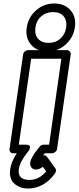

<svg xmlns="http://www.w3.org/2000/svg" viewBox="-20 -862 455 1111"><path d="M35.2 0 113.8 -546.9Q115.2 -557.6 124 -564.7Q132.8 -571.8 142.1 -571.8H367.2Q377.9 -571.8 384.3 -563.7Q390.6 -555.7 389.2 -546.9L310.1 0Q308.6 10.7 299.3 17.8Q290 24.9 280.8 24.9H238.8Q235.8 28.3 231.7 34.4Q227.5 40.5 227.1 41Q228 39.6 230.5 37.6Q232.9 35.6 239.7 36.9Q246.6 38.1 253.9 47.9L299.8 111.8Q309.1 124.5 298.8 140.1Q269 183.1 228.5 206.1Q188 229 144 229Q128.4 229 113.3 225.8Q98.1 222.7 82.8 214.6Q67.4 206.5 56.4 194.1Q45.4 181.6 40.3 161.6Q35.2 141.6 39.1 116.2Q45.4 72.8 77.1 24.9H56.2Q45.4 24.9 39.6 17.1Q33.7 9.3 35.2 0ZM88.9 -24.9H127.9Q141.1 -24.9 147.7 -21Q154.3 -17.1 154.1 -11.2Q153.8 -5.4 151.6 0.5Q149.4 6.3 146.5 10.3L143.1 14.2Q95.2 72.8 88.9 116.2Q80.1 179.2 150.9 179.2Q205.6 179.2 247.1 129.9L228 103Q208 119.1 188 119.1Q171.9 119.1 162.4 107.7Q152.8 96.2 154.8 79.1Q156.7 65.4 166 48.1Q175.3 30.8 183.3 20Q191.4 9.3 210 -14.2Q218.8 -24.9 232.9 -24.9H264.2L335 -522H160.2ZM159.7 -603.5Q125.5 -643.1 134.8 -703.1Q144 -763.2 189 -802.5Q233.9 -841.8 293.9 -841.8Q354 -841.8 388.2 -802.5Q422.4 -763.2 413.1 -703.1Q403.8 -643.1 358.9 -603.5Q314 -564 253.9 -564Q193.8 -564 159.7 -603.5ZM218.8 -767.8Q190.9 -743.7 185.1 -703.1Q179.2 -662.6 200 -638.2Q220.7 -613.8 261.2 -613.8Q301.8 -613.8 329.3 -638.2Q356.9 -662.6 362.8 -703.1Q368.7 -743.7 348.1 -767.8Q327.6 -792 287.1 -792Q246.6 -792 218.8 -767.8Z"/></svg>

Font: Trueno Black Outline
Style: Italic
Weight: 900
Width: 6
Designer: Julieta Ulanovsky
Foundry: Julieta Ulanovsky
Version: Version 3.001b | FøM Fix